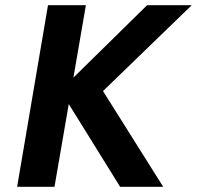

<svg xmlns="http://www.w3.org/2000/svg" viewBox="-20 -720 759 740"><path d="M165 -700H311L263 -421L547 -700H719L377 -369L609 0H443L245 -319L190 0H46Z"/></svg>

Font: Von Semi
Style: Italic
Weight: 600
Version: Version 4.000; ttfautohint (v1.8.4.7-5d5b)